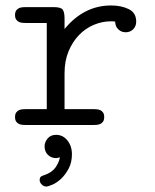

<svg xmlns="http://www.w3.org/2000/svg" viewBox="-20 -457 565 702"><path d="M478 -378Q478 -361 467 -350Q456 -339 439 -339Q436 -339 430.5 -340Q425 -341 418.5 -345Q412 -349 407 -356.5Q402 -364 401 -378Q397 -379 393 -379Q389 -379 385 -379Q353 -379 322.5 -366Q292 -353 268.5 -328.5Q245 -304 230.5 -269Q216 -234 216 -189V-58H321Q326 -58 333 -57.5Q340 -57 346 -54.5Q352 -52 356.5 -46Q361 -40 361 -29Q361 -18 356.5 -12Q352 -6 346 -3.5Q340 -1 333 -0.5Q326 0 321 0H75Q70 0 63 -0.5Q56 -1 50 -3.5Q44 -6 39.5 -12Q35 -18 35 -29Q35 -40 39.5 -46Q44 -52 50 -54.5Q56 -57 63 -57.5Q70 -58 75 -58H151V-373H75Q70 -373 63 -373.5Q56 -374 50 -376.5Q44 -379 39.5 -385Q35 -391 35 -402Q35 -413 39.5 -419Q44 -425 50 -427.5Q56 -430 63 -430.5Q70 -431 75 -431H176Q202 -431 209 -422Q216 -413 216 -390V-351Q287 -437 386 -437Q424 -437 451 -423.5Q478 -410 478 -378ZM243 107Q243 137 231 159.5Q219 182 203.5 196.5Q188 211 172 218Q156 225 149 225Q140 225 132.5 217.5Q125 210 125 202Q125 191 131.5 187.5Q138 184 143 183Q171 173 183.5 154.5Q196 136 199 118Q191 121 185 121Q167 121 155 109Q143 97 143 78Q143 63 154 49.5Q165 36 185 36Q210 36 226.5 56.5Q243 77 243 107Z"/></svg>

Font: CMU Typewriter Custom
Style: Regular
Weight: 500
Monospace: yes
Version: Version 0.7.0